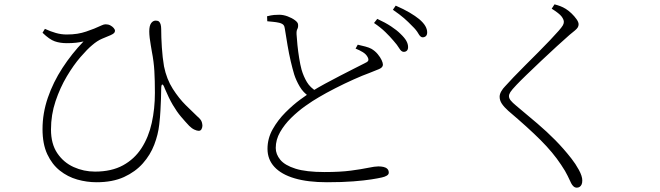

<svg xmlns="http://www.w3.org/2000/svg" viewBox="-20 -808 3040 885"><path d="M176 -657 187 -675Q213 -663 237.5 -656Q262 -649 287 -649Q315 -649 336.5 -652.5Q358 -656 377 -662.5Q396 -669 414 -676Q440 -687 449.5 -691.5Q459 -696 467 -696Q479 -696 488.5 -691Q498 -686 504 -679Q510 -672 510 -666Q510 -660 505.5 -655.5Q501 -651 490 -646Q473 -639 450.5 -629.5Q428 -620 405 -600Q383 -582 351 -545Q319 -508 288 -456Q257 -404 236 -341.5Q215 -279 215 -211Q215 -145 244 -102Q273 -59 319.5 -38Q366 -17 418 -17Q494 -17 547 -46Q600 -75 632.5 -125.5Q665 -176 679.5 -241.5Q694 -307 694 -380Q694 -437 691.5 -480.5Q689 -524 680 -570Q678 -583 675 -599.5Q672 -616 670 -633Q668 -650 668 -663Q668 -689 676.5 -701Q685 -713 698 -713Q708 -713 713 -708.5Q718 -704 720.5 -695Q723 -686 723 -674Q723 -637 726 -590Q729 -543 736 -502Q748 -443 776.5 -398.5Q805 -354 836.5 -323Q868 -292 889 -272Q898 -265 905 -255.5Q912 -246 913 -229Q913 -221 909 -213Q905 -205 896 -205Q888 -205 876 -210.5Q864 -216 852 -228Q834 -247 814.5 -270Q795 -293 776.5 -324.5Q758 -356 740 -399Q733 -419 728 -418.5Q723 -418 723 -396Q723 -377 722 -352Q721 -327 719.5 -297.5Q718 -268 714 -234Q709 -188 691 -141Q673 -94 638.5 -55Q604 -16 551.5 8Q499 32 425 32Q380 32 336 19.5Q292 7 256 -21.5Q220 -50 198 -97Q176 -144 176 -213Q176 -286 200.5 -357.5Q225 -429 268 -495Q311 -561 365 -617Q348 -613 330 -611Q312 -609 288 -609Q257 -609 232.5 -617.5Q208 -626 176 -657Z M1794 -620Q1778 -639 1756.5 -660Q1735 -681 1704 -702L1719 -721Q1756 -704 1782.5 -686.5Q1809 -669 1825 -653Q1845 -634 1853 -619.5Q1861 -605 1861 -591Q1861 -580 1855.5 -574.5Q1850 -569 1841 -569Q1830 -569 1820.5 -585Q1811 -601 1794 -620ZM1881 -687Q1862 -707 1842.5 -724Q1823 -741 1791 -763L1804 -782Q1841 -766 1868 -750Q1895 -734 1912 -720Q1932 -703 1940.5 -688Q1949 -673 1949 -659Q1949 -647 1943 -641.5Q1937 -636 1928 -636Q1918 -636 1908.5 -653Q1899 -670 1881 -687ZM1619 -584 1629 -602Q1647 -598 1664 -593.5Q1681 -589 1692 -583Q1709 -573 1721 -558.5Q1733 -544 1739 -531Q1745 -518 1745 -510Q1745 -497 1727 -489.5Q1709 -482 1681 -471Q1653 -461 1610.5 -442Q1568 -423 1525 -401Q1482 -379 1450 -360Q1422 -344 1387.5 -319.5Q1353 -295 1322 -264.5Q1291 -234 1271 -199Q1251 -164 1251 -126Q1251 -97 1272 -71.5Q1293 -46 1342 -30.5Q1391 -15 1476 -15Q1548 -15 1597 -21.5Q1646 -28 1677 -34.5Q1708 -41 1724 -41Q1737 -41 1748 -38.5Q1759 -36 1765.5 -29.5Q1772 -23 1772 -12Q1772 -4 1763 1.5Q1754 7 1740 10Q1723 14 1691 19Q1659 24 1608.5 28Q1558 32 1487 32Q1399 32 1338 14Q1277 -4 1245 -38.5Q1213 -73 1213 -122Q1213 -170 1237 -212.5Q1261 -255 1296 -290Q1331 -325 1364.5 -349.5Q1398 -374 1416 -386Q1443 -403 1478 -422Q1513 -441 1548 -459Q1583 -477 1612.5 -492Q1642 -507 1660 -516Q1674 -522 1677 -528Q1680 -534 1675 -544Q1668 -558 1652.5 -567.5Q1637 -577 1619 -584ZM1211 -733Q1231 -738 1243 -739Q1255 -740 1267 -740Q1286 -740 1306 -732.5Q1326 -725 1340 -714.5Q1354 -704 1354 -694Q1355 -682 1350.5 -674Q1346 -666 1347 -649Q1348 -630 1351 -600.5Q1354 -571 1359 -540Q1364 -509 1370 -487Q1379 -456 1394.5 -430Q1410 -404 1439 -387L1404 -364Q1378 -381 1361.5 -409Q1345 -437 1336 -465Q1328 -492 1320 -526Q1312 -560 1305.5 -598.5Q1299 -637 1293 -675Q1292 -686 1287 -692.5Q1282 -699 1267 -703Q1254 -706 1238 -707.5Q1222 -709 1212 -710Z M2523 -768 2536 -788Q2551 -784 2563 -779.5Q2575 -775 2588 -767Q2601 -759 2614.5 -746Q2628 -733 2637.5 -719.5Q2647 -706 2647 -696Q2647 -688 2643 -681.5Q2639 -675 2630 -667.5Q2621 -660 2605 -647Q2581 -626 2546 -594Q2511 -562 2474 -527Q2437 -492 2406.5 -462.5Q2376 -433 2361 -417Q2339 -394 2332.5 -383.5Q2326 -373 2326 -365Q2326 -355 2334 -345Q2342 -335 2359 -321Q2412 -277 2456.5 -239Q2501 -201 2539.5 -162Q2578 -123 2614 -77Q2633 -53 2648.5 -24.5Q2664 4 2664 24Q2664 36 2660.5 43Q2657 50 2651.5 53.5Q2646 57 2639 57Q2630 57 2623.5 51Q2617 45 2613 37Q2606 23 2596.5 2.5Q2587 -18 2566 -49Q2529 -105 2472 -162Q2415 -219 2323 -297Q2304 -314 2293.5 -329.5Q2283 -345 2283 -362Q2283 -374 2290.5 -387Q2298 -400 2308 -410Q2323 -427 2347.5 -452.5Q2372 -478 2402 -508Q2432 -538 2461.5 -567.5Q2491 -597 2515.5 -623Q2540 -649 2555 -666Q2569 -682 2574 -690.5Q2579 -699 2579 -707Q2579 -718 2568.5 -732Q2558 -746 2523 -768Z"/></svg>

Font: Noto Serif HK
Style: Regular
Weight: 200
Designer: Ryoko NISHIZUKA 西塚涼子 (kana & ideographs); Frank Grießhammer (Latin, Greek & Cyrillic); Wenlong ZHANG 张文龙 (bopomofo); San
Foundry: Adobe
Version: Version 2.001;hotconv 1.1.0;makeotfexe 2.6.0